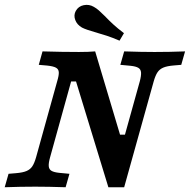

<svg xmlns="http://www.w3.org/2000/svg" viewBox="-38 -787 798 807"><path d="M281.6 -444.5H260.9L193.5 -201.6H134.6L202.3 -445.2Q210 -470.7 209.1 -483.6Q208.2 -496.5 197.2 -502.5Q186.3 -508.6 160.4 -511.4L125 -514.5L140.7 -571Q221.8 -568.5 296.9 -568.5H292.2Q336.1 -568.5 362 -571L466.5 -221H487.2L549.6 -445.2Q556 -469.4 554.8 -482.7Q553.6 -496 543.3 -502Q533.1 -508.1 510.5 -510.5L467.8 -514.5L483.9 -571Q556.1 -568.5 611.5 -568.5Q674.5 -568.5 739.9 -571L723.8 -514.5L691.7 -511.8Q663.5 -509.4 648 -502.7Q632.6 -496 624 -483.1Q615.3 -470.2 608.1 -445.2L483.9 0H417.5ZM211.2 -60.5 253.9 -56.5 237.8 0Q165.6 -2.4 110.2 -2.4Q47.2 -2.4 -18.2 0L-2.1 -56.5L30 -59.2Q58.2 -61.6 73.7 -68.3Q89.1 -74.9 97.7 -87.8Q106.4 -100.7 113.6 -125.8L134.6 -201.6H193.5L172.5 -125.8Q165.7 -101.6 166.9 -88.3Q168.1 -75 178.4 -69Q188.6 -62.9 211.2 -60.5ZM358.6 -652.6Q343.6 -657 329.8 -661.6Q316.1 -666.2 306.6 -671.1Q285.7 -683 278.3 -703Q270.8 -723 280.4 -740.8Q291.3 -760.7 314 -765.3Q336.7 -769.8 356.2 -758.3Q366.9 -752.5 377.4 -743.3Q387.9 -734.1 402.2 -719.8Q418.7 -702.4 437.7 -684.9Q456.6 -667.4 483 -647.6L464.4 -616.1Q434.4 -629 410.6 -636.8Q386.8 -644.5 358.6 -652.6Z"/></svg>

Font: Playfair Micro SmCond SmLight
Style: Italic
Weight: 360
Width: 4
Italic angle: -15.6°
Designer: Claus Eggers Sørensen
Foundry: Claus Eggers Sørensen
Version: Version 2.203;Glyphs 3.3 (3326)